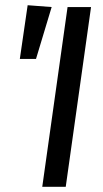

<svg xmlns="http://www.w3.org/2000/svg" viewBox="-20 -716 396 736"><path d="M232 0H142L239 -689H329ZM178 -689 118 -490H56L86 -696Z"/></svg>

Font: Fira Sans Condensed
Style: Italic
Weight: 400
Width: 3
Italic angle: -8°
Designer: bBox Type GmbH & Carrois Corporate GbR & Edenspiekermann AG
Foundry: bBox Type GmbH & Carrois Corporate GbR & Edenspiekermann AG
Version: Version 4.301